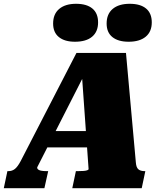

<svg xmlns="http://www.w3.org/2000/svg" viewBox="-69 -992 853 1012"><path d="M171 -301H432L419 -215H142ZM362 -607 381 -609 127 -110Q126 -105 130.5 -100Q135 -95 146.5 -92.5Q158 -90 175 -90H185L165 0H-49L-30 -90H-24Q-5 -90 9.5 -101.5Q24 -113 40 -143L334 -713H595L647 -136Q649 -109 660.5 -99.5Q672 -90 693 -90H697L678 0H312L331 -90H343Q360 -90 372 -91Q384 -92 390.5 -94.5Q397 -97 398 -100ZM326 -772Q272 -772 241.5 -796.5Q211 -821 211 -868Q211 -918 243 -945Q275 -972 332 -972Q388 -972 418 -947Q448 -922 448 -874Q448 -825 416.5 -798.5Q385 -772 326 -772ZM609 -772Q554 -772 523.5 -796.5Q493 -821 493 -868Q493 -918 525 -945Q557 -972 615 -972Q671 -972 701 -947Q731 -922 731 -874Q731 -825 699 -798.5Q667 -772 609 -772Z"/></svg>

Font: Roboto Serif 20pt Black
Style: Italic
Weight: 900
Italic angle: -10°
Version: Version 1.008